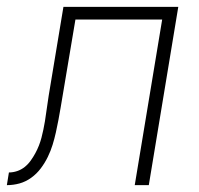

<svg xmlns="http://www.w3.org/2000/svg" viewBox="-59 -540 579 560"><path d="M-39 0 -33 -37Q-21 -37 -9 -41Q3 -45 13 -53Q23 -61 30.5 -71.5Q38 -82 44 -93Q50 -104 54.5 -115.5Q59 -127 62 -138.5Q65 -150 67.5 -162Q70 -174 72 -186Q75 -205 77.5 -223.5Q80 -242 83 -261L126 -520H461L375 0H334L414 -483H161L118 -227Q115 -209 111.5 -190.5Q108 -172 104 -154Q100 -136 94.5 -118Q89 -100 80.5 -82.5Q72 -65 60 -49Q48 -33 32 -21.5Q16 -10 -2 -5Q-20 0 -39 0Z"/></svg>

Font: Iosevka SS18 Extralight
Style: Italic
Weight: 200
Italic angle: -9°
Monospace: yes
Designer: Belleve Invis
Foundry: Belleve Invis
Version: Version 25.1.1; ttfautohint (v1.8.4)